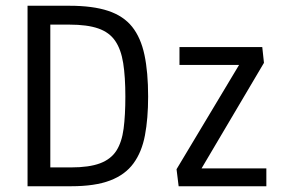

<svg xmlns="http://www.w3.org/2000/svg" viewBox="-20 -647 979 667"><path d="M75.7 0V-627H221.7Q302.2 -627 355.5 -609.4Q408.7 -591.8 439 -554Q469.2 -516.1 481.9 -456.1Q494.6 -396 494.6 -311.5Q494.6 -235.4 483.6 -177.2Q472.7 -119.1 443.8 -79.6Q415 -40 362.5 -20Q310.1 0 227.1 0ZM154.8 -65.4H226.1Q289.6 -65.4 327.4 -79.6Q365.2 -93.8 384.3 -123.5Q403.3 -153.3 409.4 -200Q415.5 -246.6 415.5 -311.5Q415.5 -379.9 408 -427.7Q400.4 -475.6 380.1 -505.1Q359.9 -534.7 321.5 -548.1Q283.2 -561.5 220.7 -561.5H154.8ZM600.6 0 593.3 -59.1 810.5 -421.4H603.5V-483.4H891.1L897 -428.7L680.2 -62H905.3V0Z"/></svg>

Font: Anaheim Medium
Style: Regular
Weight: 500
Version: Version 2.001